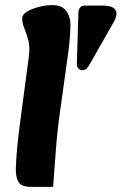

<svg xmlns="http://www.w3.org/2000/svg" viewBox="-20 -718 476 752"><path d="M101 14Q65 14 53 -4.5Q41 -23 42 -59Q43 -93 47.5 -140Q52 -187 58 -233L93 -496Q98 -534 91 -560Q84 -586 75.5 -606.5Q67 -627 67 -646Q67 -661 86 -672.5Q105 -684 132.5 -691Q160 -698 185 -698Q223 -698 239.5 -675Q256 -652 256 -623Q256 -608 254 -576Q252 -544 246 -503L214 -273Q204 -201 198.5 -126Q193 -51 188 14ZM287 -668Q288 -681 293.5 -688.5Q299 -696 313 -696H384Q406 -696 420 -689.5Q434 -683 436 -668.5Q438 -654 424 -629L334 -471Q327 -458 320.5 -450.5Q314 -443 302 -443Q293 -443 287 -450Q281 -457 281 -468Z"/></svg>

Font: Alkatra
Style: Bold
Weight: 700
Designer: Suman Bhandary
Version: Version 1.100;gftools[0.9.22]